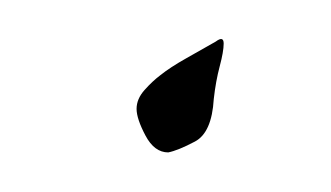

<svg xmlns="http://www.w3.org/2000/svg" viewBox="-20 -67 167 97"><path d="M65 10Q58 10 53.5 1.5Q49 -7 49 -12Q49 -17 53 -21.5Q57 -26 61 -29Q66 -33 74 -37.5Q82 -42 89 -46Q93 -49 93 -45Q93 -41 91 -33.5Q89 -26 88 -17Q87 0 78.5 4.5Q70 9 65 10Z"/></svg>

Font: Fuggles
Style: Regular
Weight: 400
Designer: Rob Leuschke
Foundry: Robert E. Leuschke
Version: Version 1.100; ttfautohint (v1.8.3)